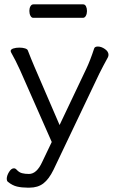

<svg xmlns="http://www.w3.org/2000/svg" viewBox="-20 -699 540 883"><path d="M16 137Q11 132 11 124Q11 109 21.5 92Q32 75 44 75Q51 75 57 82Q68 94 81.5 97.5Q95 101 113 101Q149 101 174 46L218 -46L72 -377Q52 -421 31 -458Q29 -462 29 -464Q29 -472 41 -476Q53 -480 69 -480Q84 -480 95 -476.5Q106 -473 108 -467Q123 -428 138 -393L254 -124L377 -383Q395 -421 413 -476Q416 -485 430 -485Q446 -485 462.5 -473.5Q479 -462 479 -447Q479 -441 476 -435Q454 -395 437 -361L226 82Q205 125 179.5 144.5Q154 164 116 164H106Q80 164 58.5 159Q37 154 16 137ZM115 -649Q115 -661 120 -670Q125 -679 134 -679H362Q371 -679 375.5 -670Q380 -661 380 -648Q380 -636 375 -626.5Q370 -617 361 -617H133Q125 -617 120 -626.5Q115 -636 115 -649Z"/></svg>

Font: Iansui 0.93
Style: Regular
Weight: 400
Designer: But Ko / Fontworks Inc.
Foundry: zi-hi.com / Fontworks Inc.
Version: Version 0.931